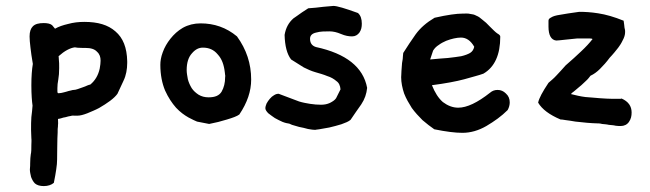

<svg xmlns="http://www.w3.org/2000/svg" viewBox="-20 -412 2198 649"><path d="M410 -205V-199C410 -189 409 -178 407 -168C405 -158 402 -148 397 -138L377 -95C372 -88 364 -80 352 -71C341 -63 329 -55 315 -47C302 -40 289 -35 275 -29C262 -24 251 -21 242 -21H232C229 -21 225 -22 219 -20C213 -19 208 -18 202 -16C196 -15 191 -14 186 -12C182 -11 178 -10 176 -10C176 0 177 6 176 10C176 13 176 17 175 24C175 30 175 41 174 56C174 70 173 94 173 128C173 137 172 148 170 161C168 173 166 188 162 206C154 213 142 217 128 217C115 217 105 214 98 208C92 202 88 194 85 186C83 177 81 169 81 161C82 152 82 145 82 140C82 127 83 118 84 110C86 102 86 91 86 78C86 70 87 63 86 55C86 46 85 37 85 27C85 11 85 -3 86 -16C88 -30 89 -43 90 -55C88 -69 86 -92 86 -124C86 -154 88 -178 91 -196C87 -218 85 -235 83 -251C81 -267 80 -280 80 -289C80 -305 84 -316 91 -323C99 -331 111 -334 128 -334C140 -334 150 -332 156 -327L166 -315C178 -322 193 -327 210 -331C228 -336 246 -338 265 -338C311 -338 345 -328 370 -306C396 -284 409 -251 410 -205ZM317 -180C319 -191 320 -200 320 -207C320 -219 317 -229 308 -237C300 -246 287 -250 269 -250H259C246 -250 237 -251 233 -252C217 -250 198 -240 178 -222C178 -221 179 -217 179 -210C180 -204 180 -194 180 -182C180 -167 179 -154 177 -143C175 -133 174 -123 174 -114V-103C174 -99 175 -97 177 -97C179 -97 183 -97 188 -98C194 -100 199 -100 204 -102C210 -104 214 -105 219 -106C225 -108 228 -108 229 -108C233 -108 237 -109 243 -111C249 -113 254 -115 260 -117C266 -119 271 -121 275 -123C280 -125 283 -126 285 -126C301 -139 312 -157 317 -180Z M789 -25C781 -19 767 -14 747 -8C728 -2 708 3 687 7L646 -1C640 -3 631 -8 617 -15C603 -23 589 -33 575 -48C561 -64 549 -82 538 -106C528 -130 522 -159 522 -193C522 -205 524 -219 530 -235C536 -252 545 -267 556 -281C568 -296 581 -308 598 -318C616 -328 636 -333 658 -333C704 -333 745 -319 781 -289C813 -245 829 -197 829 -143C829 -104 816 -65 789 -25ZM740 -167C737 -193 730 -213 716 -228C703 -244 686 -251 666 -251C653 -251 641 -246 629 -232C617 -219 611 -200 611 -175C611 -165 613 -156 615 -144C618 -133 622 -124 628 -114C634 -105 642 -98 651 -92C661 -86 672 -83 685 -83C707 -83 721 -89 729 -102C737 -116 741 -132 741 -151C741 -154 742 -156 741 -158C741 -161 740 -164 740 -167Z M1221 -115C1219 -95 1213 -77 1201 -59C1189 -42 1177 -25 1165 -7C1158 -1 1148 3 1134 8C1120 12 1107 16 1093 19C1080 21 1069 23 1059 25C1049 26 1045 27 1046 27C1040 27 1032 26 1021 24C1011 21 1001 19 991 17C981 14 974 12 967 10C961 7 958 6 958 6C952 5 945 4 935 0C926 -4 918 -8 909 -13C901 -19 894 -23 887 -29C881 -35 877 -41 877 -46C877 -52 879 -56 881 -62C884 -68 888 -73 892 -78C897 -84 901 -87 906 -90C912 -94 917 -95 922 -95L991 -69C1004 -65 1016 -63 1028 -61C1041 -59 1053 -58 1065 -58C1077 -58 1086 -60 1095 -64C1105 -69 1112 -74 1116 -80L1131 -110C1130 -122 1126 -132 1117 -138C1109 -145 1099 -151 1086 -155C1074 -160 1060 -164 1046 -168C1032 -172 1019 -178 1007 -184L964 -211C950 -229 943 -257 942 -294C946 -318 956 -336 972 -350C973 -351 977 -353 985 -359C993 -365 1006 -374 1022 -384C1025 -384 1033 -385 1047 -386C1062 -388 1082 -390 1107 -392C1119 -392 1146 -384 1190 -368C1199 -360 1203 -348 1203 -332C1203 -320 1201 -311 1195 -302C1189 -294 1181 -289 1170 -289C1159 -289 1147 -291 1133 -297C1119 -303 1106 -306 1094 -306C1078 -306 1063 -306 1049 -302C1035 -299 1028 -292 1028 -281C1028 -266 1035 -257 1048 -253C1150 -231 1208 -185 1221 -115Z M1696 -40C1675 -19 1651 -2 1624 14C1598 29 1571 37 1543 37C1519 37 1487 33 1448 25C1435 16 1422 6 1408 -6C1395 -19 1383 -32 1372 -47C1362 -63 1353 -78 1346 -96C1340 -114 1336 -133 1336 -151C1336 -157 1337 -163 1337 -172C1338 -182 1338 -190 1339 -199C1341 -209 1342 -217 1342 -223C1343 -230 1343 -233 1343 -233C1357 -255 1370 -275 1385 -296C1401 -318 1422 -336 1449 -352C1493 -362 1524 -366 1543 -366C1553 -366 1562 -367 1569 -365C1577 -364 1583 -363 1590 -359C1598 -356 1604 -351 1611 -345C1619 -339 1627 -332 1636 -322C1647 -311 1655 -303 1661 -299C1668 -295 1671 -292 1671 -288C1671 -227 1652 -185 1614 -163C1598 -157 1576 -152 1549 -144C1523 -137 1486 -130 1440 -124C1450 -99 1462 -80 1477 -67C1493 -55 1510 -48 1529 -48C1558 -48 1594 -65 1637 -99C1644 -105 1652 -108 1662 -108C1673 -108 1682 -104 1690 -96C1699 -88 1703 -78 1703 -66C1703 -58 1701 -49 1696 -40ZM1583 -254C1571 -275 1556 -285 1538 -285C1531 -285 1523 -284 1514 -282C1506 -280 1498 -278 1488 -274C1479 -270 1471 -266 1463 -260C1455 -255 1449 -249 1444 -241L1434 -211C1457 -213 1477 -215 1494 -216C1512 -218 1527 -220 1539 -222C1552 -225 1562 -229 1569 -233C1577 -238 1581 -245 1583 -254Z M2088 -342C2090 -332 2090 -324 2091 -318C2093 -312 2093 -308 2093 -305C2093 -298 2092 -291 2088 -282C2084 -274 2080 -265 2074 -257C2069 -249 2063 -243 2057 -235C2051 -228 2046 -222 2041 -217C2030 -202 2019 -190 2008 -179C1998 -169 1987 -161 1976 -156C1972 -151 1968 -145 1960 -138C1953 -132 1947 -125 1939 -119C1932 -113 1926 -108 1920 -103C1914 -99 1911 -96 1910 -94C1926 -90 1942 -86 1959 -84C1977 -82 1992 -82 2008 -80C2024 -79 2037 -78 2049 -78H2073H2078C2080 -79 2081 -79 2081 -79C2104 -69 2115 -53 2115 -32C2115 -20 2113 -10 2106 0C2100 9 2090 14 2078 14C2074 14 2069 14 2061 13C2054 11 2046 11 2038 10C2030 8 2023 8 2015 7C2008 5 2002 5 1998 5C1989 5 1978 4 1964 3C1951 1 1938 1 1925 -1C1913 -3 1902 -5 1892 -6C1883 -8 1877 -8 1875 -8C1837 -24 1812 -43 1799 -65C1802 -80 1814 -102 1834 -132C1843 -140 1852 -147 1861 -157C1871 -167 1881 -179 1892 -191C1912 -208 1929 -224 1944 -238C1960 -253 1973 -267 1983 -280C1980 -282 1976 -282 1971 -282H1955H1931L1892 -278C1874 -276 1864 -275 1860 -275C1843 -277 1834 -293 1834 -322V-342C1834 -347 1837 -350 1843 -353C1849 -357 1859 -360 1873 -362C1888 -365 1910 -368 1938 -372C1956 -372 1977 -371 2002 -367C2028 -363 2056 -355 2088 -342Z"/></svg>

Font: Gaegu
Style: Bold
Weight: 700
Designer: JIKJI
Foundry: JIKJI
Version: Version 1.00